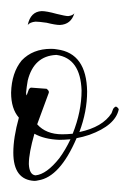

<svg xmlns="http://www.w3.org/2000/svg" viewBox="-25 -327 234 346"><path d="M37 -86Q27 -51 27 -32Q27 -32 27 -31Q28 -12 39 -11Q59 -13 82 -42Q93 -57 102 -76Q90 -75 82 -75Q55 -76 37 -86ZM77 -228Q77 -228 76 -228Q36 -226 25 -182Q23 -171 22 -160Q22 -157 23 -155L27 -166Q29 -169 31 -169H32L59 -167Q62 -165 63 -162Q63 -162 63 -160Q62 -158 42 -103Q58 -85 87 -85Q96 -85 106 -86Q122 -126 122 -164Q120 -222 77 -228ZM184 -135Q188 -133 189 -130Q183 -101 136 -84Q124 -80 113 -78Q83 -8 44 -2Q40 -1 37 -1Q-1 -3 -1 -52Q-1 -79 9 -115Q-5 -131 -5 -160Q-4 -196 14 -218Q34 -239 67 -239Q73 -239 78 -238Q131 -231 132 -162Q132 -126 118 -89Q160 -98 176 -123Q178 -128 179 -131Q181 -134 184 -135ZM109 -303Q103 -283 83 -282Q75 -282 59 -286Q45 -288 39 -288Q29 -287 25 -282Q30 -306 50 -307Q59 -307 77 -302Q93 -298 98 -298Q106 -299 109 -303Z"/></svg>

Font: Maria
Style: Christmas
Weight: 400
Designer: Muhammad Yoni
Version: Version 001.000